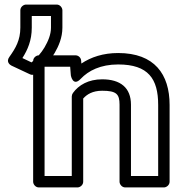

<svg xmlns="http://www.w3.org/2000/svg" viewBox="-20 -795 809 840"><path d="M427 -448C367 -448 324 -423 299 -388C296 -384 294 -378 294 -373V-25H175V-503H287L290 -465C290 -465 299 -414 333 -450C367 -486 420 -513 497 -513C629 -513 672 -450 672 -336V-25H553V-337C553 -411 507 -448 427 -448ZM427 -398C490 -398 503 -383 503 -337V0C503 11 513 25 528 25H697C708 25 722 15 722 0V-336C722 -470 656 -563 497 -563C431 -563 378 -545 336 -517L335 -530C334 -543 323 -553 310 -553H150C139 -553 125 -543 125 -528V0C125 11 135 25 150 25H319C330 25 344 15 344 0V-364C360 -382 385 -398 427 -398ZM78 -541C101 -577 119 -618 119 -674V-725H203V-674C203 -643 190 -614 175 -588C161 -564 140 -540 118 -522ZM21 -546C5 -524 24 -511 30 -508L111 -470C118 -466 128 -467 136 -473C168 -497 198 -528 219 -563C236 -592 253 -630 253 -674V-750C253 -761 243 -775 228 -775H94C83 -775 69 -765 69 -750V-674C69 -619 48 -584 21 -546Z"/></svg>

Font: Asimov
Style: XWidOu
Weight: 500
Designer: Google
Version: Version 2.000980; 2014